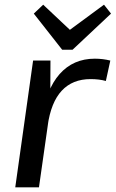

<svg xmlns="http://www.w3.org/2000/svg" viewBox="-20 -798 493 818"><path d="M121 -540H195L194 -337L146 0H45ZM158 -290Q176 -417 234 -482.5Q292 -548 384 -548Q401 -548 417.5 -546Q434 -544 450 -540L431 -453Q403 -461 366 -461Q289 -461 243 -411.5Q197 -362 183 -262ZM453 -740 289 -586H245L124 -740L164 -778L301 -649H248L423 -778Z"/></svg>

Font: Pathway Extreme 28pt Medium
Style: Italic
Weight: 500
Italic angle: -8°
Designer: Eduardo Rodriguez Tunni
Foundry: Eduardo Rodriguez Tunni
Version: Version 1.001;gftools[0.9.26]